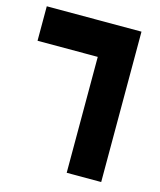

<svg xmlns="http://www.w3.org/2000/svg" viewBox="-93 -653 603 722"><g transform="rotate(15 208.5 -292.5)"><path d="M0 -585.4H368.7V0H234.4V-451.2H0Z"/></g></svg>

Font: Aqlam Corner
Style: Regular
Weight: 400
Designer: Developer/ Husham Jawad
Version: Version 1.00;December 29, 2020;FontCreator 13.0.0.2683 32-bi